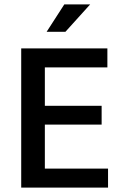

<svg xmlns="http://www.w3.org/2000/svg" viewBox="-20 -849 546 869"><path d="M76 -630H466V-544H183V-370H440V-285H183V-86H469V0H76ZM276 -705H191L271 -829H388Z"/></svg>

Font: Mukta Mahee Medium
Style: Regular
Weight: 500
Designer: Shuchita Grover, Noopur Datye, Girish Dalvi, Yashodeep Gholap
Foundry: Ek Type
Version: Version 2.538;PS 1.000;hotconv 16.6.51;makeotf.lib2.5.65220;